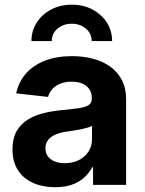

<svg xmlns="http://www.w3.org/2000/svg" viewBox="-20 -781 611 811"><path d="M212.9 9.8Q161.1 9.8 120.4 -8.1Q79.6 -25.9 56.2 -61.5Q32.7 -97.2 32.7 -150.4Q32.7 -195.3 49.3 -225.3Q65.9 -255.4 94.5 -273.9Q123 -292.5 159.9 -302Q196.8 -311.5 236.8 -315.4Q284.2 -319.8 313 -324.2Q341.8 -328.6 354.7 -337.4Q367.7 -346.2 367.7 -363.3V-366.2Q367.7 -388.2 357.7 -403.6Q347.7 -418.9 328.6 -427.5Q309.6 -436 282.7 -436Q254.9 -436 234.1 -427.5Q213.4 -418.9 200.7 -404.5Q188 -390.1 183.1 -371.6L48.3 -386.7Q59.1 -436 90.3 -471.2Q121.6 -506.3 170.9 -525.1Q220.2 -543.9 284.2 -543.9Q331.1 -543.9 372.6 -533Q414.1 -522 445.6 -499.5Q477.1 -477.1 494.9 -442.9Q512.7 -408.7 512.7 -361.3V0H373V-74.7H369.6Q356 -49.3 334.7 -30.3Q313.5 -11.2 283.2 -0.7Q252.9 9.8 212.9 9.8ZM253.4 -91.8Q288.1 -91.8 314 -105.2Q339.8 -118.7 354.2 -141.6Q368.7 -164.6 368.7 -192.9V-249.5Q362.3 -245.6 350.1 -241.9Q337.9 -238.3 322.8 -235.1Q307.6 -231.9 291.7 -229.5Q275.9 -227.1 261.7 -225.1Q235.8 -221.7 215.6 -213.1Q195.3 -204.6 183.6 -190.2Q171.9 -175.8 171.9 -154.3Q171.9 -134.3 182.4 -120.4Q192.9 -106.4 211.2 -99.1Q229.5 -91.8 253.4 -91.8ZM283.2 -761.2Q332.5 -761.2 370.8 -740.7Q409.2 -720.2 431.4 -685.5Q453.6 -650.9 453.6 -607.4H367.2Q367.2 -639.6 342.8 -660.2Q318.4 -680.7 283.2 -680.7Q247.6 -680.7 223.1 -660.2Q198.7 -639.6 198.7 -607.4H112.8Q112.8 -650.9 135 -685.5Q157.2 -720.2 195.8 -740.7Q234.4 -761.2 283.2 -761.2Z"/></svg>

Font: Inter 20pt
Style: Bold
Weight: 700
Version: Version 4.001;git-66647c0bb